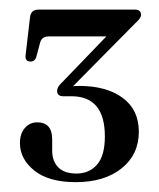

<svg xmlns="http://www.w3.org/2000/svg" viewBox="-20 -720 322 390"><path d="M262 -452.5Q262 -406 227 -378Q192 -350 134 -350Q79 -350 49.8 -373.5Q20.5 -397 20.5 -429.5Q20.5 -448.5 30.5 -460Q40.5 -471.5 55.5 -471.5Q86 -471.5 86 -437V-414Q86 -393 98.2 -380.2Q110.5 -367.5 135.5 -367.5Q161 -367.5 177 -385.5Q193 -403.5 193 -443Q193 -524.5 125 -524.5H108.5Q96 -524.5 96 -535.5Q96 -543 104.5 -551L196 -646H78.5Q65 -646 61.5 -633.5L54 -605.5Q51.5 -595 42 -595Q30.5 -595 32 -608L41 -685Q42.5 -700.5 58.5 -700.5H254Q266.5 -700.5 266.5 -689.5Q266.5 -683 254.5 -672.5L128.5 -545Q135 -545.5 140.5 -545.5Q196.5 -545.5 229.2 -521.2Q262 -497 262 -452.5Z"/></svg>

Font: Fraunces 144pt S050
Style: Regular
Weight: 400
Version: Version 1.000; ttfautohint (v1.8.3)